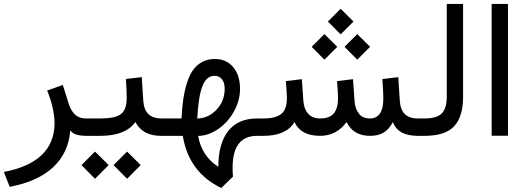

<svg xmlns="http://www.w3.org/2000/svg" viewBox="-24 -687 2662 971"><path d="M252 -63.5Q252 -98.1 242.2 -142.1Q232.4 -186 214.4 -229L293.5 -257.3L323.2 -163.6Q331.5 -138.2 343.3 -121.6Q355 -105 371.8 -96.4Q388.7 -87.9 411.1 -87.9H430.2V0H416.5Q380.4 0 361.3 -6.6Q342.3 -13.2 331.1 -27.3Q322.8 85.4 245.4 158.2Q168 231 24.9 257.8L-4.4 182.6Q250.5 133.8 252 -63.5Z M550.3 147.9 618.7 79.6 687.5 147.9 618.7 217.3ZM388.2 147.9 456.5 79.6 525.4 147.9 456.5 217.3ZM804.2 0H792.5Q742.7 0 711.2 -17.3Q679.7 -34.7 660.6 -69.8Q610.8 0 482.9 0H410.2V-87.9H483.9Q557.6 -87.9 586.9 -109.6Q616.2 -131.3 616.7 -189Q616.7 -229 612.8 -287.6L692.9 -296.9L700.7 -176.3Q706.5 -87.9 793.5 -87.9H804.2Z M1095.2 263.7Q931.2 185.5 900.4 0H784.7V-87.9H894Q896.5 -141.1 902.6 -183.3Q908.7 -225.6 920.9 -265.4Q933.1 -305.2 951.2 -331.3Q969.2 -357.4 997.3 -373Q1025.4 -388.7 1062 -388.7Q1121.1 -388.7 1155.5 -347.2Q1189.9 -305.7 1189.9 -237.8Q1189.9 -180.2 1160.4 -125.5Q1130.9 -70.8 1081.5 -35.9Q1032.2 -1 978 0.5Q996.1 102.5 1080.1 156.7Q1080.1 39.6 1129.9 -24.2Q1179.7 -87.9 1276.9 -87.9H1293.5V0H1275.9Q1152.3 0 1152.3 161.1Q1152.3 186 1154.3 206.1ZM973.6 -87.4Q1031.2 -89.4 1071.8 -133.1Q1112.3 -176.8 1112.3 -237.8Q1112.3 -269.5 1098.1 -286.6Q1084 -303.7 1061 -303.7Q1020 -303.7 999.5 -250.7Q979 -197.8 973.6 -87.4Z M1634.3 -578.1 1698.7 -642.6 1763.7 -578.1 1698.7 -513.2ZM1718.3 -450.2 1782.7 -514.6 1847.7 -450.2 1782.7 -385.3ZM1552.2 -450.2 1616.7 -514.6 1681.6 -450.2 1616.7 -385.3ZM1465.3 -69.8Q1423.8 0 1307.6 0H1273.9V-87.9H1308.6Q1370.1 -87.9 1398.4 -110.8Q1426.8 -133.8 1426.8 -189.9Q1426.8 -214.8 1421.9 -276.9L1502.4 -286.6L1510.3 -176.3Q1513.2 -135.7 1534.7 -111.8Q1556.2 -87.9 1595.2 -87.9Q1642.6 -87.9 1664.1 -113.5Q1685.5 -139.2 1685.5 -189.9Q1685.5 -213.4 1680.7 -276.9L1761.2 -286.6L1769 -176.3Q1772 -136.2 1791.3 -112.1Q1810.5 -87.9 1846.7 -87.9Q1914.6 -87.9 1914.6 -189Q1914.6 -221.7 1909.7 -287.1L1990.2 -296.9L1998 -176.3Q2003.9 -87.9 2088.4 -87.9H2103V0H2089.4Q1988.3 0 1962.9 -69.8Q1944.3 -33.7 1916.5 -16.8Q1888.7 0 1847.2 0Q1763.2 0 1728.5 -69.8Q1678.2 0 1594.2 0Q1496.6 -0.5 1465.3 -69.8Z M2083.5 0V-87.9H2123Q2186 -87.9 2210.7 -114Q2235.4 -140.1 2235.4 -196.8V-667H2317.9V-197.3Q2317.9 -97.2 2272.9 -48.6Q2228 0 2122.6 0Z M2462.4 -667H2544.9V-0.5H2462.4Z"/></svg>

Font: Vazir WOL
Style: WOL
Weight: 400
Foundry: Based on Dejavu fonts, by Saber Rastikerdar
Version: Version 26.0.0